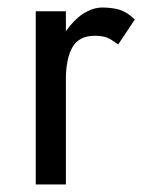

<svg xmlns="http://www.w3.org/2000/svg" viewBox="-20 -490 383 510"><path d="M294 -372Q276 -385 265 -390Q250 -395 232 -395Q188 -395 171 -362Q155 -331 155 -280V0H75V-460H155V-407Q176 -437 200 -453Q226 -470 252 -470Q277 -470 298 -464Q321 -456 338 -438Z"/></svg>

Font: jost-mod-400
Style: Regular
Weight: 400
Version: Version 3.200; ttfautohint (v0.97) -l 8 -r 50 -G 200 -x 14 -